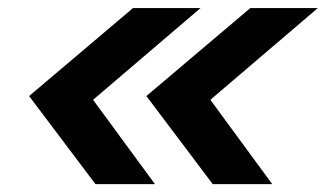

<svg xmlns="http://www.w3.org/2000/svg" viewBox="-20 -549 813 479"><path d="M659.2 -89.6H510.8L345.2 -309.4L604.4 -528.8H772.8L504.8 -300ZM366.6 -89.6H218.2L52.6 -309.4L311.8 -528.8H480.2L212.2 -300Z"/></svg>

Font: Be Vietnam Pro Variable Thin
Style: Italic
Weight: 100
Italic angle: -12°
Designer: Lam Bao, Tony Le, Vietanh Nguyen
Foundry: Yellow Type Foundry
Version: Version 1.002